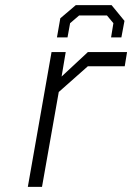

<svg xmlns="http://www.w3.org/2000/svg" viewBox="-20 -725 513 745"><path d="M201 -580 214 -654 274 -705H413L463 -644L451 -580H411L420 -635L395 -665H287L252 -635L242 -580ZM88 0 180 -523H235L219 -428L321 -523H473L464 -468H321L208 -368L143 0Z"/></svg>

Font: Tomorrow Light
Style: Italic
Weight: 300
Italic angle: -10°
Designer: Tony de Marco, Monica Rizzolli
Foundry: Just in Type
Version: Version 2.002